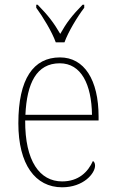

<svg xmlns="http://www.w3.org/2000/svg" viewBox="-20 -786 489 816"><path d="M217 -606H254C270 -651 309 -715 338 -753V-766H331C286 -720 263 -690 236 -642C208 -690 185 -720 140 -766H134V-753C162 -715 201 -651 217 -606ZM244 10C335 10 384 -49 384 -82C384 -93 380 -98 375 -102C354 -55 314 -15 244 -15C149 -15 86 -101 87 -274H399V-290C399 -447 338 -542 235 -542C122 -542 58 -451 58 -262C58 -87 130 10 244 10ZM371 -298H88C94 -432 135 -517 234 -517C325 -517 369 -428 371 -298Z"/></svg>

Font: Noto Serif Sinhala SemiCondensed Thin
Style: Regular
Weight: 100
Width: 4
Designer: Jelle Bosma - Monotype Design Team
Foundry: Monotype Imaging Inc.
Version: Version 2.007